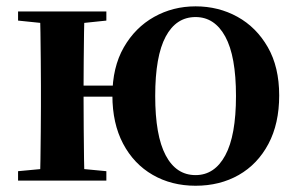

<svg xmlns="http://www.w3.org/2000/svg" viewBox="-20 -572 943 608"><path d="M37.2 0V-29.9L147 -40.2H208.6L316.8 -29.9V0ZM37.2 -506.8V-535.7H316.8V-506.8L208.6 -495.5H147ZM105.9 0Q107.6 -25.5 108.1 -67.4Q108.6 -109.4 109.1 -154.7Q109.6 -200 109.6 -234.8V-301.2Q109.6 -335.7 109.1 -381Q108.6 -426.4 108.1 -468.7Q107.6 -511 105.9 -535.7H247.6Q246.6 -511 246.1 -468.3Q245.6 -425.6 245.1 -378.8Q244.6 -332 244.6 -293.8V-270.6Q244.6 -217.9 245.1 -165Q245.6 -112.1 246.1 -68.8Q246.6 -25.5 247.6 0ZM176.1 -265.9V-301H410.5V-265.9ZM599.3 16.2Q523.2 16.2 463.5 -18.3Q403.7 -52.8 369.8 -117Q335.9 -181.2 335.9 -269.8Q335.9 -359.1 372 -422Q408.1 -484.9 467.9 -518.4Q527.6 -551.9 599.3 -551.9Q672 -551.9 731.9 -518.8Q791.9 -485.6 828 -422.7Q864.1 -359.8 864.1 -269.8Q864.1 -180.5 830 -116.3Q795.8 -52 736.1 -17.9Q676.3 16.2 599.3 16.2ZM599.3 -17.5Q659.6 -17.5 693.4 -80.1Q727.3 -142.6 727.3 -268.1Q727.3 -394.2 693.4 -456.1Q659.6 -518 599.3 -518Q537.8 -518 504.7 -456.1Q471.5 -394.2 471.5 -268.1Q471.5 -142.6 504.7 -80.1Q537.8 -17.5 599.3 -17.5Z"/></svg>

Font: Noto Serif SC
Style: Regular
Weight: 200
Designer: Ryoko NISHIZUKA 西塚涼子 (kana & ideographs); Frank Grießhammer (Latin, Greek & Cyrillic); Wenlong ZHANG 张文龙 (bopomofo); San
Foundry: Adobe
Version: Version 2.001;hotconv 1.1.0;makeotfexe 2.6.0